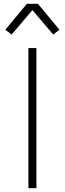

<svg xmlns="http://www.w3.org/2000/svg" viewBox="-20 -987 340 1007"><path d="M129 0V-735H171V0ZM41 -806 8 -831 121 -967H179L292 -831L259 -806L150 -934Z"/></svg>

Font: Iosevka Aile Extralight
Style: Regular
Weight: 200
Designer: Belleve Invis
Foundry: Belleve Invis
Version: Version 31.1.0; ttfautohint (v1.8.4)